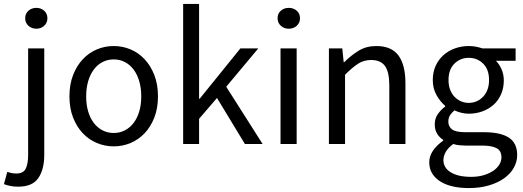

<svg xmlns="http://www.w3.org/2000/svg" viewBox="-60 -732 2661 976"><path d="M83 -486H165V55Q165 129 135 173Q105 217 32 217Q9 217 -9 213Q-27 209 -40 204L-23 142Q-14 145 -2 147.5Q10 150 23 150Q59 150 71 125Q83 100 83 55ZM125 -586Q101 -586 84.5 -601Q68 -616 68 -639Q68 -663 84.5 -677.5Q101 -692 125 -692Q148 -692 164.5 -677.5Q181 -663 181 -639Q181 -616 164.5 -601Q148 -586 125 -586Z M293 -242Q293 -303 311.5 -350.5Q330 -398 361 -431Q392 -464 432.5 -481Q473 -498 518 -498Q563 -498 603.5 -481Q644 -464 675 -431Q706 -398 724.5 -350.5Q743 -303 743 -242Q743 -182 724.5 -134.5Q706 -87 675 -54.5Q644 -22 603.5 -5Q563 12 518 12Q473 12 432.5 -5Q392 -22 361 -54.5Q330 -87 311.5 -134.5Q293 -182 293 -242ZM378 -242Q378 -200 388 -166Q398 -132 416.5 -107.5Q435 -83 461 -69.5Q487 -56 518 -56Q549 -56 575 -69.5Q601 -83 619.5 -107.5Q638 -132 648 -166Q658 -200 658 -242Q658 -284 648 -318.5Q638 -353 619.5 -378Q601 -403 575 -416.5Q549 -430 518 -430Q487 -430 461 -416.5Q435 -403 416.5 -378Q398 -353 388 -318.5Q378 -284 378 -242Z M871 -712H952V-230H955L1162 -486H1253L1090 -291L1275 0H1185L1043 -234L952 -128V0H871Z M1408 -586Q1384 -586 1367.5 -601Q1351 -616 1351 -639Q1351 -663 1367.5 -677.5Q1384 -692 1408 -692Q1432 -692 1448.5 -677.5Q1465 -663 1465 -639Q1465 -616 1448.5 -601Q1432 -586 1408 -586ZM1366 -486H1448V0H1366Z M1612 -486H1680L1687 -416H1690Q1725 -451 1763.5 -474.5Q1802 -498 1853 -498Q1930 -498 1965.5 -450Q2001 -402 2001 -308V0H1919V-297Q1919 -366 1897 -396.5Q1875 -427 1827 -427Q1789 -427 1760 -408Q1731 -389 1694 -352V0H1612Z M2194 82Q2194 121 2231.5 144Q2269 167 2335 167Q2370 167 2398.5 158.5Q2427 150 2447 136.5Q2467 123 2478 105Q2489 87 2489 68Q2489 34 2464 21Q2439 8 2391 8H2307Q2293 8 2276.5 6.5Q2260 5 2244 0Q2218 19 2206 40Q2194 61 2194 82ZM2122 93Q2122 62 2141 34Q2160 6 2193 -17V-21Q2175 -32 2162.5 -51.5Q2150 -71 2150 -100Q2150 -131 2167 -154Q2184 -177 2203 -190V-194Q2179 -214 2159.5 -247.5Q2140 -281 2140 -325Q2140 -365 2154.5 -397Q2169 -429 2194 -451.5Q2219 -474 2252.5 -486Q2286 -498 2323 -498Q2343 -498 2360.5 -494.5Q2378 -491 2392 -486H2561V-423H2461Q2478 -406 2489.5 -380Q2501 -354 2501 -323Q2501 -284 2487 -252.5Q2473 -221 2449 -199.5Q2425 -178 2392.5 -166Q2360 -154 2323 -154Q2305 -154 2286 -158.5Q2267 -163 2250 -171Q2237 -160 2228 -146.5Q2219 -133 2219 -113Q2219 -90 2237 -75Q2255 -60 2305 -60H2399Q2484 -60 2526.5 -32.5Q2569 -5 2569 56Q2569 90 2552 120.5Q2535 151 2503 174Q2471 197 2425.5 210.5Q2380 224 2323 224Q2278 224 2241 215.5Q2204 207 2177.5 190Q2151 173 2136.5 149Q2122 125 2122 93ZM2323 -209Q2344 -209 2362.5 -217Q2381 -225 2395.5 -240Q2410 -255 2418 -276.5Q2426 -298 2426 -325Q2426 -379 2396 -408.5Q2366 -438 2323 -438Q2280 -438 2250 -408.5Q2220 -379 2220 -325Q2220 -298 2228 -276.5Q2236 -255 2250.5 -240Q2265 -225 2283.5 -217Q2302 -209 2323 -209Z"/></svg>

Font: Myanmar Sanpya
Style: Regular
Weight: 400
Designer: Danh Hong
Foundry: Google Inc.
Version: Version 2.00 November 22, 2015